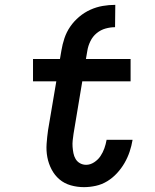

<svg xmlns="http://www.w3.org/2000/svg" viewBox="-20 -763 640 791"><path d="M233 -555Q237 -580 245.5 -605.5Q254 -631 269.5 -653.5Q285 -676 306.5 -694Q328 -712 352.5 -723Q377 -734 403 -738.5Q429 -743 455 -743L454 -651Q435 -651 415 -645.5Q395 -640 378.5 -626.5Q362 -613 352.5 -593.5Q343 -574 340 -555ZM326 8Q298 8 271.5 0.5Q245 -7 225 -24Q205 -41 192.5 -65Q180 -89 175 -115.5Q170 -142 172 -170.5Q174 -199 178 -227L212 -428H116V-520H227L233 -555H340L334 -520H518V-428H319L283 -212Q281 -199 279.5 -185Q278 -171 279 -158Q280 -145 282.5 -132Q285 -119 291.5 -108Q298 -97 309.5 -90.5Q321 -84 335 -84Q352 -84 368 -94.5Q384 -105 394 -120Q404 -135 410 -152Q416 -169 419 -186V-187H526V-186Q522 -162 514 -138Q506 -114 493 -91.5Q480 -69 462 -49.5Q444 -30 422 -16.5Q400 -3 375 2.5Q350 8 326 8Z"/></svg>

Font: Iosevka SmBd Ex Obl
Style: Regular
Weight: 600
Width: 7
Italic angle: -9°
Monospace: yes
Designer: Belleve Invis
Foundry: Belleve Invis
Version: Version 32.5.0; ttfautohint (v1.8.4)